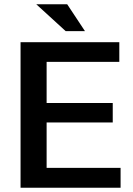

<svg xmlns="http://www.w3.org/2000/svg" viewBox="-20 -886 626 906"><path d="M77 0H549V-94H200V-308H512V-400H200V-594H543V-687H77ZM290 -739H381L297 -866H151Z"/></svg>

Font: Ronzino Medium
Style: Regular
Weight: 500
Designer: Nunzio Mazzaferro
Foundry: Collletttivo
Version: Version 1.000;Glyphs 3.3 (3337)